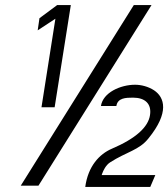

<svg xmlns="http://www.w3.org/2000/svg" viewBox="-20 -744 665 759"><path d="M129 -624 199 -670 144 -320H196L260 -724H206L136 -672ZM62 -10H132L579 -724H509ZM317 -5H574L594 -52H382L384 -58C388 -69 398 -91 415 -102C480 -144 530 -150 567 -197C650 -299 631 -359 589 -387C566 -402 538 -409 514 -409C456 -409 387 -378 379 -325H440C445 -357 477 -358 506 -358C553 -358 580 -334 573 -289C566 -242 518 -197 422 -156C373 -135 328 -87 317 -5Z"/></svg>

Font: Charger Sport
Style: LitNrwObl
Weight: 300
Designer: Jasper
Foundry: Cannot Into Space Fonts
Version: Version 1.1